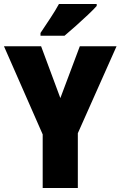

<svg xmlns="http://www.w3.org/2000/svg" viewBox="-20 -1040 607 967"><path d="M284 -546 382 -807H567L372 -369V-93H195V-363L0 -807H187ZM467 -1010Q451 -992 422.5 -965Q394 -938 362.5 -910Q331 -882 305 -860H184V-874Q208 -910 233.5 -948.5Q259 -987 277 -1020H467Z"/></svg>

Font: Noto Sans Kannada UI Condensed Black
Style: Regular
Weight: 900
Width: 3
Designer: Jelle Bosma - Monotype Design Team
Foundry: Monotype Imaging Inc.
Version: Version 2.005; ttfautohint (v1.8.4.7-5d5b)